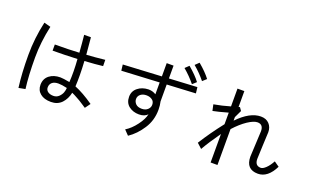

<svg xmlns="http://www.w3.org/2000/svg" viewBox="-99 -1397 3199 1979"><g transform="rotate(20 1500.0 -407.0)"><path d="M127 -359.4Q127 -543 168.9 -727.5Q193.4 -720.7 241.2 -708Q201.2 -525.4 201.2 -359.4Q201.2 -157.2 219.7 -17.6Q195.3 -12.7 147.5 -3.9Q127 -159.2 127 -359.4ZM349.6 -112.3Q349.6 -178.7 397.5 -216.8Q445.3 -253.9 517.6 -253.9Q546.9 -253.9 620.1 -240.2Q627.9 -350.6 617.2 -492.2Q469.7 -485.4 346.7 -485.4Q346.7 -507.8 346.7 -552.7Q497.1 -552.7 613.3 -559.6Q605.5 -667 596.7 -750Q621.1 -750 670.9 -750Q686.5 -587.9 687.5 -564.5Q774.4 -569.3 889.6 -582Q889.6 -559.6 890.6 -513.7Q811.5 -503.9 691.4 -497.1Q701.2 -335 694.3 -219.7Q787.1 -182.6 902.3 -102.5Q888.7 -83 860.4 -44.9Q855.5 -47.9 826.2 -67.4Q795.9 -87.9 782.2 -95.7Q768.6 -104.5 740.2 -119.1Q712.9 -134.8 685.5 -146.5Q670.9 -76.2 627 -29.3Q582 17.6 509.8 17.6Q434.6 17.6 392.6 -17.6Q349.6 -51.8 349.6 -112.3ZM428.7 -113.3Q428.7 -83 452.1 -66.4Q475.6 -49.8 512.7 -49.8Q546.9 -49.8 571.3 -72.3Q595.7 -95.7 605.5 -122.1Q615.2 -149.4 616.2 -173.8Q557.6 -187.5 520.5 -187.5Q477.5 -187.5 453.1 -168Q428.7 -147.5 428.7 -113.3Z M1325.2 -311.5Q1325.2 -282.2 1347.7 -258.8Q1370.1 -236.3 1414.1 -236.3Q1454.1 -236.3 1478.5 -258.8Q1502.9 -281.2 1502.9 -311.5Q1502.9 -347.7 1477.5 -365.2Q1452.1 -383.8 1414.1 -383.8Q1375 -383.8 1349.6 -363.3Q1325.2 -342.8 1325.2 -311.5ZM1250 -308.6Q1250 -371.1 1296.9 -408.2Q1343.8 -446.3 1414.1 -448.2Q1460 -448.2 1496.1 -424.8Q1496.1 -467.8 1496.1 -554.7Q1392.6 -548.8 1083 -533.2Q1081.1 -549.8 1075.2 -598.6Q1180.7 -604.5 1496.1 -621.1Q1496.1 -657.2 1496.1 -766.6Q1514.6 -766.6 1571.3 -766.6Q1571.3 -731.4 1571.3 -626Q1647.5 -629.9 1877.9 -642.6Q1879.9 -626 1885.7 -576.2Q1807.6 -572.3 1571.3 -559.6Q1571.3 -512.7 1571.3 -374Q1581.1 -334 1581.1 -286.1Q1581.1 -168.9 1520.5 -76.2Q1460 17.6 1377 73.2Q1360.4 55.7 1327.1 21.5Q1386.7 -14.6 1438.5 -84Q1490.2 -153.3 1500 -208Q1469.7 -171.9 1406.2 -171.9Q1341.8 -171.9 1295.9 -207Q1250 -243.2 1250 -308.6ZM1772.5 -847.7Q1783.2 -857.4 1813.5 -886.7Q1898.4 -815.4 1943.4 -754.9Q1929.7 -742.2 1901.4 -716.8Q1844.7 -787.1 1772.5 -847.7ZM1685.5 -782.2Q1696.3 -792 1726.6 -821.3Q1811.5 -750 1856.4 -689.5Q1842.8 -676.8 1814.5 -651.4Q1757.8 -721.7 1685.5 -782.2Z M2346.7 -484.4Q2346.7 -474.6 2346.7 -445.3Q2478.5 -582 2597.7 -582Q2657.2 -582 2690.4 -545.9Q2723.6 -509.8 2723.6 -455.1Q2723.6 -427.7 2716.8 -307.6Q2710.9 -186.5 2710.9 -159.2Q2710.9 -84 2775.4 -84Q2797.9 -84 2829.1 -113.3Q2860.4 -142.6 2889.6 -196.3Q2908.2 -183.6 2945.3 -157.2Q2876 -16.6 2767.6 -16.6Q2635.7 -16.6 2635.7 -157.2Q2635.7 -183.6 2642.6 -297.9Q2649.4 -412.1 2649.4 -439.5Q2649.4 -513.7 2585 -513.7Q2544.9 -513.7 2479.5 -470.7Q2414.1 -426.8 2346.7 -352.5Q2346.7 -221.7 2346.7 41Q2328.1 41 2271.5 41Q2271.5 -37.1 2271.5 -271.5Q2184.6 -149.4 2131.8 -56.6Q2114.3 -73.2 2078.1 -105.5Q2163.1 -241.2 2271.5 -378.9Q2271.5 -420.9 2271.5 -505.9Q2161.1 -474.6 2107.4 -464.8Q2102.5 -487.3 2092.8 -532.2Q2183.6 -547.9 2271.5 -574.2Q2271.5 -639.6 2271.5 -769.5Q2290 -769.5 2346.7 -769.5Q2346.7 -725.6 2346.7 -594.7Q2350.6 -595.7 2360.4 -599.6Q2366.2 -590.8 2384.8 -564.5Q2375 -543.9 2346.7 -484.4Z"/></g></svg>

Font: Gothic A1
Style: Regular
Weight: 400
Designer: HanYang I&C Co.,Ltd.
Version: Version 2.50